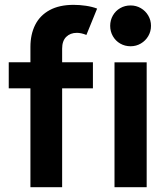

<svg xmlns="http://www.w3.org/2000/svg" viewBox="-20 -784 691 804"><path d="M16.6 -523.4H107.4V-587.4Q107.4 -640.1 127.4 -679.9Q147.5 -719.7 188 -741.7Q228.5 -763.7 288.1 -763.7Q313.5 -763.7 339.8 -759.8Q366.2 -755.9 386.7 -748L341.8 -637.7Q319.8 -646.5 301.8 -646.5Q274.4 -646.5 257.3 -629.6Q240.2 -612.8 240.2 -580.1V-523.4H369.1V-414.1H240.2V0H107.4V-414.1H16.6ZM459.5 -522.9H594.2V0H459.5ZM441.4 -675.8Q441.4 -699.2 452.6 -719Q463.9 -738.8 483.4 -750Q502.9 -761.2 526.9 -761.2Q550.3 -761.2 569.8 -749.8Q589.4 -738.3 600.8 -718.8Q612.3 -699.2 612.3 -675.8Q612.3 -652.3 600.8 -632.8Q589.4 -613.3 569.8 -601.8Q550.3 -590.3 526.9 -590.3Q502.9 -590.3 483.4 -601.6Q463.9 -612.8 452.6 -632.6Q441.4 -652.3 441.4 -675.8Z"/></svg>

Font: Reddit Sans
Style: Bold
Weight: 700
Designer: Stephen Hutchings
Foundry: Reddit
Version: Version 1.013